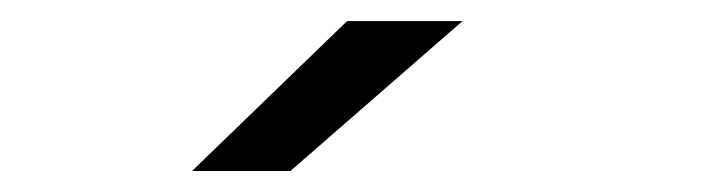

<svg xmlns="http://www.w3.org/2000/svg" viewBox="-20 -726 690 182"><path d="M255.3 -563.9H162L309 -706H418.4Z"/></svg>

Font: Trispace Thin
Style: Regular
Weight: 100
Designer: Tyler Finck
Foundry: Etcetera Type Company
Version: Version 1.210